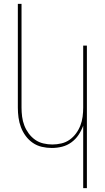

<svg xmlns="http://www.w3.org/2000/svg" viewBox="-20 -755 540 990"><path d="M409 215V-107Q400 -82 385 -59.5Q370 -37 348 -21Q326 -5 300 1.5Q274 8 247 8Q221 8 195.5 2Q170 -4 149 -18.5Q128 -33 112.5 -54Q97 -75 88 -99Q79 -123 75.5 -148.5Q72 -174 72 -200V-735H91V-200Q91 -177 94 -153.5Q97 -130 105.5 -108Q114 -86 128 -67Q142 -48 161 -34.5Q180 -21 203.5 -15.5Q227 -10 250 -10Q273 -10 296.5 -15.5Q320 -21 339 -34.5Q358 -48 372 -67Q386 -86 394.5 -108Q403 -130 406 -153.5Q409 -177 409 -200V-520H428V215Z"/></svg>

Font: Iosevka Term Curly Thin
Style: Regular
Weight: 100
Designer: Belleve Invis
Foundry: Belleve Invis
Version: Version 32.3.0